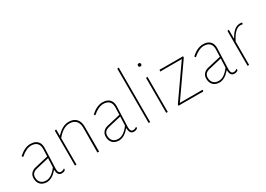

<svg xmlns="http://www.w3.org/2000/svg" viewBox="-7 -1418 2959 2139"><g transform="rotate(-30 1472.5 -348.5)"><path d="M215 -457Q272 -457 302.5 -427.5Q333 -398 333 -344Q333 -332 328 -209Q323 -86 323 -73Q323 -17 359 -17Q383 -17 401 -32L407 -29L403 -11Q383 3 358 3Q304 3 303 -73H300Q236 2 169 5Q115 5 85.5 -24.5Q56 -54 56 -107Q56 -143 77.5 -168Q99 -193 138 -202L310 -242L313 -340Q313 -387 287.5 -412Q262 -437 214 -437Q151 -437 77 -372L71 -374L66 -389Q143 -457 215 -457ZM309 -221 143 -182Q76 -166 76 -107Q76 -64 100 -39.5Q124 -15 168 -15Q237 -15 304 -106Z M547 -453V-374H551Q628 -457 707 -457Q770 -457 804 -421.5Q838 -386 838 -321V0H816L818 -320Q818 -375 789 -406Q760 -437 707 -437Q625 -437 547 -341V0H527V-449Z M1143 -457Q1200 -457 1230.5 -427.5Q1261 -398 1261 -344Q1261 -332 1256 -209Q1251 -86 1251 -73Q1251 -17 1287 -17Q1311 -17 1329 -32L1335 -29L1331 -11Q1311 3 1286 3Q1232 3 1231 -73H1228Q1164 2 1097 5Q1043 5 1013.5 -24.5Q984 -54 984 -107Q984 -143 1005.5 -168Q1027 -193 1066 -202L1238 -242L1241 -340Q1241 -387 1215.5 -412Q1190 -437 1142 -437Q1079 -437 1005 -372L999 -374L994 -389Q1071 -457 1143 -457ZM1237 -221 1071 -182Q1004 -166 1004 -107Q1004 -64 1028 -39.5Q1052 -15 1096 -15Q1165 -15 1232 -106Z M1495 -702V0H1475V-698Z M1691 -611Q1691 -631 1711 -631Q1731 -631 1731 -611Q1731 -591 1711 -591Q1691 -591 1691 -611ZM1701 0V-449L1721 -453V0Z M1877 -453 1929 -452H2153L2178 -453L2179 -436L1888 -20H2125L2178 -21L2181 -17L2177 1L2120 0H1887L1860 1V-16L2151 -432H1923L1877 -431L1873 -435Z M2436 -457Q2493 -457 2523.5 -427.5Q2554 -398 2554 -344Q2554 -332 2549 -209Q2544 -86 2544 -73Q2544 -17 2580 -17Q2604 -17 2622 -32L2628 -29L2624 -11Q2604 3 2579 3Q2525 3 2524 -73H2521Q2457 2 2390 5Q2336 5 2306.5 -24.5Q2277 -54 2277 -107Q2277 -143 2298.5 -168Q2320 -193 2359 -202L2531 -242L2534 -340Q2534 -387 2508.5 -412Q2483 -437 2435 -437Q2372 -437 2298 -372L2292 -374L2287 -389Q2364 -457 2436 -457ZM2530 -221 2364 -182Q2297 -166 2297 -107Q2297 -64 2321 -39.5Q2345 -15 2389 -15Q2458 -15 2525 -106Z M2768 -453V-342H2772Q2832 -452 2908 -452Q2921 -452 2935 -450V-431L2930 -429Q2915 -432 2903 -432Q2834 -432 2768 -301V0H2748V-449Z"/></g></svg>

Font: Alegreya Sans SC Thin
Style: Regular
Weight: 100
Designer: Juan Pablo del Peral
Foundry: Huerta Tipografica
Version: Version 2.007